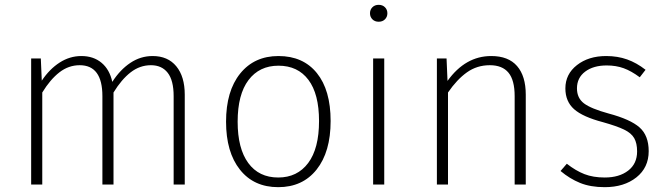

<svg xmlns="http://www.w3.org/2000/svg" viewBox="-20 -764 2756 795"><path d="M745 -372V0H699V-366Q699 -431 674.5 -462.5Q650 -494 605 -494Q559 -494 521 -464.5Q483 -435 450 -381V0H404V-366Q404 -494 310 -494Q264 -494 226 -464.5Q188 -435 155 -381V0H109V-522H149L153 -430Q185 -478 227 -505Q269 -532 317 -532Q367 -532 400.5 -504Q434 -476 445 -425Q477 -475 519.5 -503.5Q562 -532 612 -532Q675 -532 710 -489.5Q745 -447 745 -372Z M1349 -263Q1349 -135 1291 -62Q1233 11 1132 11Q1031 11 973.5 -61.5Q916 -134 916 -260Q916 -387 974.5 -459.5Q1033 -532 1133 -532Q1235 -532 1292 -461.5Q1349 -391 1349 -263ZM964 -260Q964 -149 1008 -89Q1052 -29 1132 -29Q1211 -29 1256 -89Q1301 -149 1301 -263Q1301 -375 1257 -433.5Q1213 -492 1133 -492Q1054 -492 1009 -432.5Q964 -373 964 -260Z M1571 0H1525V-522H1571ZM1584 -709Q1584 -694 1574 -684Q1564 -674 1548 -674Q1532 -674 1522 -684Q1512 -694 1512 -709Q1512 -724 1522 -734Q1532 -744 1548 -744Q1564 -744 1574 -734Q1584 -724 1584 -709Z M2157 -372V0H2111V-366Q2111 -432 2085.5 -463Q2060 -494 2008 -494Q1955 -494 1913.5 -464.5Q1872 -435 1835 -381V0H1789V-522H1829L1833 -429Q1907 -532 2014 -532Q2085 -532 2121 -490.5Q2157 -449 2157 -372Z M2653 -475 2629 -444Q2594 -470 2562.5 -481.5Q2531 -493 2492 -493Q2437 -493 2403 -467.5Q2369 -442 2369 -398Q2369 -358 2398 -336Q2427 -314 2500 -294Q2590 -270 2628 -236.5Q2666 -203 2666 -138Q2666 -70 2615 -29.5Q2564 11 2484 11Q2425 11 2382 -6.5Q2339 -24 2301 -56L2327 -86Q2364 -57 2400 -43Q2436 -29 2484 -29Q2544 -29 2581 -57.5Q2618 -86 2618 -137Q2618 -171 2606 -192Q2594 -213 2564 -227.5Q2534 -242 2477 -258Q2393 -280 2357 -312Q2321 -344 2321 -398Q2321 -457 2369 -494.5Q2417 -532 2490 -532Q2537 -532 2576.5 -518Q2616 -504 2653 -475Z"/></svg>

Font: FiraGO ExtraLight
Style: Regular
Weight: 200
Designer: bBox Type
Foundry: bBox Type GmbH
Version: Version 1.001